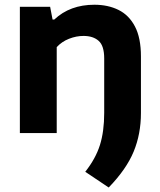

<svg xmlns="http://www.w3.org/2000/svg" viewBox="-20 -576 691 831"><path d="M450.5 235.5 349 167.5Q394 110.5 412.5 51.8Q431 -7 431 -87.5V-323Q431 -378 407 -399.2Q383 -420.5 341.5 -420.5Q310 -420.5 278.8 -408.2Q247.5 -396 225.5 -372V0H66V-546.5H197L207.5 -491.5H215Q283 -555.5 388.5 -555.5Q447.5 -555.5 493 -533Q538.5 -510.5 564.2 -461.2Q590 -412 590 -331.5V-87Q590 4 558.5 80.2Q527 156.5 450.5 235.5Z"/></svg>

Font: Encode Sans Semi Expanded
Style: Bold
Weight: 700
Width: 6
Designer: Multiple Designers
Foundry: Impallari Type
Version: Version 3.000; ttfautohint (v1.8.3) -l 8 -r 50 -G 200 -x 14 